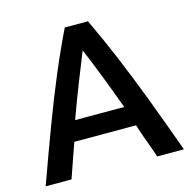

<svg xmlns="http://www.w3.org/2000/svg" viewBox="-102 -795 893 896"><g transform="rotate(-15 344.0 -346.5)"><path d="M10 0Q63 -147 108 -267Q153 -387 196.5 -490.5Q240 -594 288 -693H400Q447 -594 490.5 -490.5Q534 -387 579.5 -267Q625 -147 678 0H549Q535 -42 519.5 -83.5Q504 -125 491 -166H193Q179 -125 164 -83.5Q149 -42 135 0ZM223 -263H460Q425 -358 394.5 -436.5Q364 -515 341 -568Q320 -515 288.5 -436.5Q257 -358 223 -263Z"/></g></svg>

Font: Ubuntu Sans SemiBold
Style: Regular
Weight: 600
Designer: Dalton Maag Ltd
Foundry: Dalton Maag Ltd
Version: Version 1.006; ttfautohint (v1.8.4.7-5d5b)